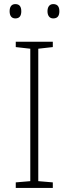

<svg xmlns="http://www.w3.org/2000/svg" viewBox="-20 -918 334 938"><path d="M27 -863C27 -843 35 -828 55 -828C77 -828 84 -843 84 -863C84 -883 77 -898 55 -898C35 -898 27 -883 27 -863ZM212 -863C212 -843 221 -828 240 -828C263 -828 270 -843 270 -863C270 -883 263 -898 240 -898C221 -898 212 -883 212 -863ZM238 0V-27L167 -33V-680L238 -688V-714H57V-688L128 -680V-33L57 -27V0Z"/></svg>

Font: Noto Sans Myanmar UI ExtraLight
Style: Regular
Weight: 200
Designer: Monotype Design Team
Foundry: Monotype Imaging Inc.
Version: Version 2.103